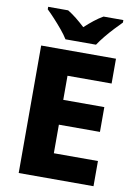

<svg xmlns="http://www.w3.org/2000/svg" viewBox="-100 -995 750 1059"><g transform="rotate(10 275.0 -465.5)"><path d="M81 0V-714H500V-575H253V-440H483V-301H253V-141H500V0ZM207 -771Q193 -794 170.5 -821Q148 -848 124.5 -873.5Q101 -899 82 -917V-931H194Q220 -915 243 -896.5Q266 -878 292 -854Q318 -878 342 -897Q366 -916 392 -931H503V-917Q486 -900 462 -874.5Q438 -849 415.5 -821.5Q393 -794 378 -771Z"/></g></svg>

Font: Noto Sans Symbols ExtraBold
Style: Regular
Weight: 800
Version: Version 2.002